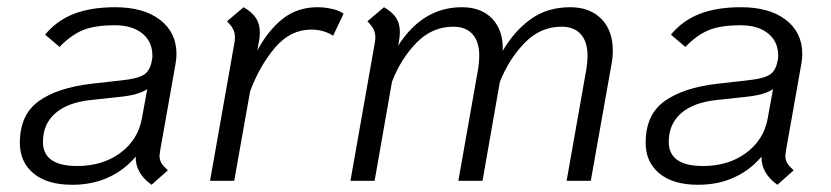

<svg xmlns="http://www.w3.org/2000/svg" viewBox="-20 -501 2302 532"><path d="M424 -85Q422 -73 422 -70Q422 -58 427 -49.5Q432 -41 445 -29L400 11Q355 -21 356 -67Q325 -30 280.5 -9.5Q236 11 180 11Q111 11 73 -20.5Q35 -52 35 -105Q35 -183 87 -220.5Q139 -258 234 -269L314 -278Q364 -283 381 -295.5Q398 -308 402 -341V-338Q405 -382 376.5 -406.5Q348 -431 299 -431Q241 -431 208.5 -417Q176 -403 145 -371L105 -405Q137 -444 184.5 -462.5Q232 -481 299 -481Q378 -481 423.5 -446Q469 -411 469 -351Q469 -337 466 -322ZM388 -254Q374 -245 355.5 -240Q337 -235 307 -232L232 -224Q167 -217 133 -187Q99 -157 99 -108Q99 -41 194 -41Q264 -41 313 -77Q362 -113 373 -172Z M932 -463 903 -402Q877 -419 842 -419Q785 -419 742.5 -369.5Q700 -320 673 -248L629 0H562L630 -385Q631 -390 631 -398Q631 -410 626 -420Q621 -430 609 -442L655 -481Q679 -467 689.5 -450.5Q700 -434 700 -411Q700 -398 697 -383L693 -361Q723 -417 763.5 -449Q804 -481 860 -481Q879 -481 899.5 -476.5Q920 -472 932 -463Z M1678 -360Q1678 -340 1674 -321L1617 0H1550L1605 -311Q1608 -331 1608 -346Q1608 -385 1589.5 -406Q1571 -427 1536 -427Q1477 -427 1433.5 -382Q1390 -337 1365 -274L1317 0H1250L1305 -311Q1308 -331 1308 -346Q1308 -385 1289.5 -406Q1271 -427 1236 -427Q1177 -427 1133.5 -382Q1090 -337 1066 -274L1018 0H951L1019 -385Q1020 -390 1020 -398Q1020 -410 1015 -420Q1010 -430 998 -442L1044 -481Q1068 -467 1078 -451Q1088 -435 1088 -412Q1088 -400 1085 -383L1083 -374Q1151 -481 1260 -481Q1314 -481 1344.5 -448.5Q1375 -416 1373 -360Q1404 -414 1450 -447.5Q1496 -481 1560 -481Q1614 -481 1646 -449Q1678 -417 1678 -360Z M2158 -85Q2156 -73 2156 -70Q2156 -58 2161 -49.5Q2166 -41 2179 -29L2134 11Q2089 -21 2090 -67Q2059 -30 2014.5 -9.5Q1970 11 1914 11Q1845 11 1807 -20.5Q1769 -52 1769 -105Q1769 -183 1821 -220.5Q1873 -258 1968 -269L2048 -278Q2098 -283 2115 -295.5Q2132 -308 2136 -341V-338Q2139 -382 2110.5 -406.5Q2082 -431 2033 -431Q1975 -431 1942.5 -417Q1910 -403 1879 -371L1839 -405Q1871 -444 1918.5 -462.5Q1966 -481 2033 -481Q2112 -481 2157.5 -446Q2203 -411 2203 -351Q2203 -337 2200 -322ZM2122 -254Q2108 -245 2089.5 -240Q2071 -235 2041 -232L1966 -224Q1901 -217 1867 -187Q1833 -157 1833 -108Q1833 -41 1928 -41Q1998 -41 2047 -77Q2096 -113 2107 -172Z"/></svg>

Font: KoHo
Style: Italic
Weight: 400
Italic angle: -10°
Designer: Cadson Demak & Katatrad Team
Foundry: Cadson Demak Co.,Ltd.
Version: Version 1.000